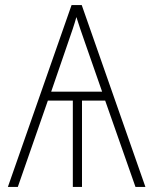

<svg xmlns="http://www.w3.org/2000/svg" viewBox="-20 -734 603 754"><path d="M11 0H50L168 -339H266V0H302V-339H393L512 0H551L301 -714H261ZM181 -374 247 -566C262 -609 272 -638 280 -667C289 -638 301 -603 314 -566L381 -374Z"/></svg>

Font: Noto Sans Mono SemiCondensed ExtraLight
Style: Regular
Weight: 200
Width: 4
Designer: Monotype Design Team
Foundry: Monotype Imaging Inc.
Version: Version 2.014